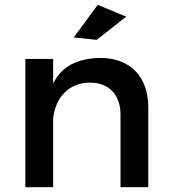

<svg xmlns="http://www.w3.org/2000/svg" viewBox="-20 -775 703 795"><path d="M479 -300Q479 -331 470.2 -355.8Q461.5 -380.5 445 -397.8Q428.5 -415 404.8 -424Q381 -433 351 -433Q318 -432.5 291.5 -421.2Q265 -410 245.8 -390Q226.5 -370 214.8 -342.8Q203 -315.5 200 -283V0H85V-531H200V-429.5Q228.5 -485 278.2 -509.8Q328 -534.5 396 -535Q442.5 -535 479.2 -520.8Q516 -506.5 541.5 -480Q567 -453.5 580.5 -415.5Q594 -377.5 594 -330V0H479ZM384.5 -755 502.5 -706 380.5 -610 285.5 -620Z"/></svg>

Font: Argentum Sans
Style: Regular
Weight: 400
Designer: Julieta Ulanovsky, Owen Earl, Chris M. Simpson, Rasmus Andersson, Cristiano Sobral
Foundry: The Argentum Sans Project Authors
Version: Version 3.135; ttfautohint (v1.8.4.7-5d5b-dirty)